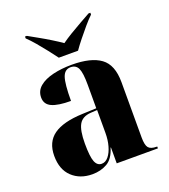

<svg xmlns="http://www.w3.org/2000/svg" viewBox="-141 -867 858 977"><g transform="rotate(-20 288.0 -378.0)"><path d="M192 10Q125 10 82.5 -30Q40 -70 40 -144Q40 -219 91.5 -255.5Q143 -292 248 -296L324 -299V-427Q324 -491 312.5 -515.5Q301 -540 272 -540Q240 -540 228 -505Q216 -470 216 -378Q147 -378 113 -393.5Q79 -409 79 -446Q79 -482 106.5 -505Q134 -528 180.5 -539Q227 -550 282 -550Q386 -550 438 -512Q490 -474 490 -380V-81Q490 -39 502 -24.5Q514 -10 546 -10H549V0H326V-86H324Q307 -30 272 -10Q237 10 192 10ZM254 -24Q275 -24 291 -43.5Q307 -63 316 -95Q325 -127 325 -165V-289L290 -287Q244 -284 226 -252.5Q208 -221 208 -150Q208 -79 219 -51.5Q230 -24 254 -24ZM233 -606Q216 -629 194.5 -656.5Q173 -684 150.5 -710.5Q128 -737 108 -756V-766H118Q141 -753 171.5 -736Q202 -719 232 -700.5Q262 -682 285 -666Q307 -682 337.5 -700.5Q368 -719 398.5 -736Q429 -753 452 -766H462V-756Q442 -737 419.5 -710.5Q397 -684 375 -656.5Q353 -629 337 -606Z"/></g></svg>

Font: Noto Serif Display SemiCondensed ExtraBold
Style: Regular
Weight: 800
Width: 4
Designer: Monotype Design Team
Foundry: Monotype Imaging Inc.
Version: Version 2.009